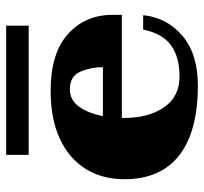

<svg xmlns="http://www.w3.org/2000/svg" viewBox="-40 -628 678 639"><g transform="rotate(-90 299.5 -309.0)"><path d="M533 -553H103V-628H533ZM226 -243V-234Q226 -154 261.5 -102.5Q297 -51 364 -51Q429 -51 468 -79.5Q507 -108 520 -172H568Q560 -93 499.5 -41.5Q439 10 334 10Q181 10 101.5 -52Q22 -114 22 -235Q22 -308 56.5 -363.5Q91 -419 157 -449.5Q223 -480 316 -480Q441 -480 505 -422.5Q569 -365 569 -275V-243ZM232 -306H395Q395 -346 380 -381Q365 -416 321 -416Q286 -416 264 -386Q242 -356 232 -306Z"/></g></svg>

Font: Taviraj Black
Style: Regular
Weight: 900
Designer: Katatrad Team
Foundry: CadsonDemak
Version: Version 1.001